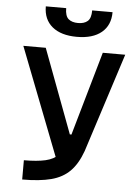

<svg xmlns="http://www.w3.org/2000/svg" viewBox="-60 -953 706 999"><g transform="rotate(5 293.0 -454.0)"><path d="M94.2 0V-100.6Q162.6 -100.6 206.5 -110.6Q250.5 -120.6 277.3 -148.4Q304.2 -176.3 321.8 -229.5L454.6 -693.4H571.8L405.3 -175.8Q380.9 -107.9 342.8 -69.6Q304.7 -31.2 244.9 -15.6Q185.1 0 94.2 0ZM272.9 -92.3 39.6 -693.4H156.7L320.8 -255.4H344.7ZM312.5 -764.2Q230 -764.2 184.1 -802Q138.2 -839.8 138.2 -908.2H244.6Q244.6 -867.2 262.5 -851.8Q280.3 -836.4 312.5 -836.4Q344.7 -836.4 362.5 -851.8Q380.4 -867.2 380.4 -908.2H486.8Q486.8 -839.8 441.2 -802Q395.5 -764.2 312.5 -764.2Z"/></g></svg>

Font: Cascadia Mono Medium
Style: Regular
Weight: 500
Monospace: yes
Designer: Aaron Bell
Foundry: Saja Typeworks
Version: Version 2407.024